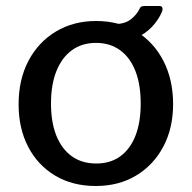

<svg xmlns="http://www.w3.org/2000/svg" viewBox="-20 -610 639 640"><path d="M299 10Q222 10 164 -24.5Q106 -59 74 -120.5Q42 -182 42 -262Q42 -345 75 -407.5Q108 -470 166.5 -505Q225 -540 300 -540Q378 -540 435.5 -504.5Q493 -469 525 -406.5Q557 -344 557 -263Q557 -183 524.5 -121.5Q492 -60 434 -25Q376 10 299 10ZM301 -65Q348 -65 381 -89Q414 -113 431.5 -157.5Q449 -202 449 -265Q449 -328 431.5 -373Q414 -418 380.5 -442.5Q347 -467 300 -467Q253 -467 219.5 -442.5Q186 -418 168 -373Q150 -328 150 -265Q150 -202 168 -157.5Q186 -113 219.5 -89Q253 -65 301 -65ZM511 -590Q519 -590 521 -584.5Q523 -579 520 -571Q508 -543 486 -520Q464 -497 432.5 -483Q401 -469 360 -469L364 -530Q396 -530 416 -545.5Q436 -561 446 -582Q449 -588 453.5 -589Q458 -590 462 -590Z"/></svg>

Font: Libre Franklin Medium
Style: Regular
Weight: 500
Designer: Pablo Impallari, Rodrigo Fuenzalida, Nhung Nguyen
Foundry: Impallari Type
Version: Version 3.000